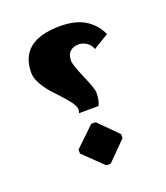

<svg xmlns="http://www.w3.org/2000/svg" viewBox="-86 -464 455 527"><g transform="rotate(-20 141.5 -200.5)"><path d="M137 0.3H149.7L204.3 -54.7V-66.3L149.7 -121H137L80 -66.3V-54.7ZM172.3 -160Q179.7 -173.3 179.7 -196.3Q179.7 -208.3 161.8 -249.3Q144 -290.3 144 -302Q144 -320.3 153.5 -329Q163 -337.7 179 -337.7Q191 -337.7 202 -330.2Q213 -322.7 216.7 -310.3L262 -337.7Q255.7 -351 247.2 -361.7Q238.7 -372.3 225.3 -382Q212 -391.7 192.3 -397Q172.7 -402.3 148 -402.3Q30 -402.3 30 -308.3Q30 -294 39 -277.3Q48 -260.7 60.8 -246Q73.7 -231.3 86.7 -217.7Q99.7 -204 108.7 -191.2Q117.7 -178.3 117.7 -169.7Q117.7 -166.7 116.7 -164L115.3 -159.7Z"/></g></svg>

Font: Jomhuria
Style: Regular
Weight: 400
Designer: Arabic design by Kourosh Beigpour, Latin design by Eben Sorkin, engineering by Lasse Fister and Khaled Hosney
Version: Version 1.0000